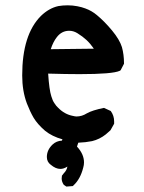

<svg xmlns="http://www.w3.org/2000/svg" viewBox="-20 -561 540 722"><path d="M233.4 65.4Q219.7 74.2 207 74.2Q189.5 74.2 170.9 58.6Q156.2 47.9 156.2 29.3Q156.2 2.9 177.7 -17.6Q192.4 -31.2 212.9 -32.2L214.8 -37.1Q175.8 -47.9 149.4 -69.3Q121.1 -93.8 106.4 -118.2Q92.8 -141.6 81.1 -171.9Q63.5 -218.8 63.5 -277.3Q63.5 -430.7 133.8 -501Q164.1 -530.3 199.2 -538.1Q215.8 -541 234.4 -541Q252.9 -541 270.5 -537.6Q288.1 -534.2 300.8 -529.3Q325.2 -520.5 344.7 -503.9Q373 -480.5 401.4 -446.3Q429.7 -412.1 438.5 -383.8Q446.3 -355.5 446.3 -323.2V-321.3L433.6 -296.9L430.7 -294.9Q404.3 -282.2 279.3 -282.2Q228.5 -282.2 161.1 -284.2Q165 -223.6 172.9 -199.2Q177.7 -182.6 184.6 -172.9Q191.4 -162.1 198.2 -156.2Q222.7 -130.9 254.9 -125Q262.7 -123 267.6 -123Q288.1 -123 306.6 -134.8Q327.1 -146.5 371.1 -155.3L396.5 -143.6Q409.2 -126 409.2 -104.5Q409.2 -101.6 409.2 -95.7L395.5 -71.3L377.9 -55.7Q354.5 -37.1 326.2 -30.3Q301.8 -25.4 274.4 -24.4L269.5 -9.8Q295.9 18.6 295.9 49.8Q295.9 59.6 293 69.3Q282.2 112.3 256.8 135.7L253.9 138.7L229.5 140.6L219.7 133.8Q211.9 122.1 211.9 110.4Q211.9 106.4 212.9 99.6L219.7 90.8Q231.4 79.1 233.4 65.4ZM240.2 -445.3Q211.9 -445.3 193.4 -420.9Q179.7 -403.3 170.9 -376L333 -377.9Q319.3 -397.5 305.2 -410.6Q291 -423.8 270.5 -436.5Q255.9 -445.3 240.2 -445.3Z"/></svg>

Font: JasonHandwriting2
Style: SemiBold
Weight: 600
Version: Version 1.04.7